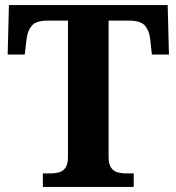

<svg xmlns="http://www.w3.org/2000/svg" viewBox="-20 -734 693 754"><path d="M148.3 0V-53H176.5Q196.7 -53 212.6 -57.5Q228.5 -62 237.7 -76.1Q246.9 -90.2 246.9 -118.3V-653H167.1Q122.8 -653 105.7 -634Q88.5 -615 84.5 -582L77.2 -519.9H10.1L15.1 -714H638.5L643.5 -519.9H576.4L569.6 -582Q565.6 -615 548.6 -634Q531.6 -653 486.6 -653H406.5V-118.1Q406.5 -90.1 415.8 -76.1Q425.1 -62.1 441.1 -57.5Q457.2 -53 476.9 -53H505.1V0Z"/></svg>

Font: Noto Serif Ethiopic
Style: Regular
Weight: 400
Designer: Monotype Design Team
Foundry: Monotype Imaging Inc.
Version: Version 2.102